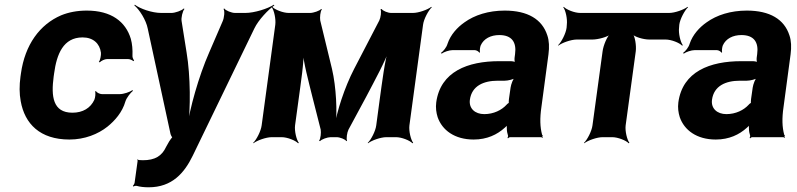

<svg xmlns="http://www.w3.org/2000/svg" viewBox="-20 -583 3386 816"><path d="M208 -257 210 -271C221 -353 249 -424 331 -424C376 -424 404 -398 409 -359C410 -349 406 -326 400 -320L404 -318C409 -324 425 -332 435 -332H524C532 -332 543 -327 547 -323L550 -326C547 -330 542 -339 543 -347C544 -372 542 -396 536 -418C514 -491 453 -538 349 -538C308 -538 272 -531 240 -518C149 -479 86 -393 69 -271L67 -257C62 -220 62 -185 68 -153C85 -57 150 10 275 10C340 10 397 -13 437 -45C468 -70 500 -106 513 -152C518 -168 535 -189 545 -197L543 -200C532 -192 506 -183 489 -183H413C404 -183 390 -190 388 -196L384 -194C387 -188 385 -168 381 -159C365 -124 332 -104 288 -104C204 -104 197 -174 208 -257Z M565 100 552 194C551 199 547 205 545 206L546 210C549 208 557 206 561 207C575 211 592 213 612 213C712 213 764 151 799 79L1061 -462C1078 -498 1121 -543 1146 -560L1144 -563C1118 -546 1061 -528 1023 -528H979C964 -528 939 -538 933 -547L930 -545C936 -536 933 -507 926 -492L869 -360C824 -258 786 -120 775 -40H779C790 -120 790 -258 773 -360L752 -492C749 -507 756 -536 764 -545L761 -547C753 -538 724 -528 709 -528H665C626 -528 575 -546 553 -563L551 -560C572 -543 601 -498 608 -461L704 -17C704 -13 711 3 715 3V-1C711 -1 702 14 699 18L686 41C668 80 639 98 587 98C581 98 574 97 568 97C567 97 567 95 567 94L563 96C564 97 565 99 565 100Z M1391 -290 1341 -496C1339 -508 1341 -535 1348 -543L1345 -545C1339 -537 1312 -528 1298 -528H1207C1183 -528 1148 -542 1137 -554L1135 -552C1145 -539 1153 -502 1150 -478L1092 -50C1089 -26 1070 11 1056 24L1057 26C1072 14 1111 0 1135 0H1177C1201 0 1236 14 1247 26L1250 24C1240 11 1231 -26 1234 -50L1249 -160C1258 -229 1273 -320 1270 -371L1266 -370C1269 -319 1292 -235 1308 -170L1343 -32C1345 -20 1343 7 1336 15L1340 17C1346 9 1372 0 1385 0H1411C1424 0 1448 9 1452 17L1455 15C1451 7 1455 -20 1461 -32L1537 -173C1572 -240 1619 -325 1636 -378L1632 -379C1615 -326 1604 -233 1594 -162L1579 -50C1576 -26 1557 11 1543 24L1544 26C1559 14 1598 0 1622 0H1663C1687 0 1722 14 1733 26L1736 24C1726 11 1717 -26 1720 -50L1778 -478C1781 -502 1801 -539 1815 -552L1813 -554C1798 -542 1759 -528 1735 -528H1642C1629 -528 1606 -537 1602 -545L1597 -543C1602 -535 1598 -508 1592 -496L1485 -290C1445 -213 1410 -106 1402 -44H1406C1414 -106 1409 -213 1391 -290Z M2281 -128 2311 -352C2315 -383 2314 -410 2306 -433C2284 -501 2223 -538 2125 -538C2056 -538 1997 -519 1954 -488C1924 -467 1895 -436 1882 -397C1878 -382 1864 -365 1854 -358L1857 -355C1866 -362 1889 -370 1904 -370H1997C2005 -370 2015 -364 2017 -359L2020 -361C2018 -366 2020 -383 2023 -390C2036 -419 2066 -434 2102 -434C2155 -434 2176 -404 2169 -353L2167 -338C2166 -331 2167 -318 2170 -314L2173 -317C2170 -321 2157 -323 2150 -323H2102C1968 -323 1852 -279 1834 -148C1831 -125 1834 -104 1840 -85C1859 -30 1912 10 1993 10C2050 10 2093 -11 2125 -40C2130 -44 2136 -50 2138 -54L2135 -55C2133 -51 2134 -43 2134 -37C2134 -26 2136 -16 2139 -7C2140 -5 2138 1 2137 3L2139 5C2140 3 2145 0 2148 0H2280C2282 0 2284 2 2285 3L2287 1C2286 0 2285 -2 2285 -4C2285 -5 2287 -7 2287 -7L2284 -10C2275 -43 2274 -80 2281 -128ZM1977 -159C1985 -218 2035 -240 2096 -240H2125C2139 -240 2164 -246 2172 -253L2169 -256C2161 -249 2152 -225 2150 -211L2143 -162C2143 -159 2141 -145 2143 -143L2146 -146C2144 -148 2135 -141 2133 -138C2112 -115 2078 -98 2038 -98C1999 -98 1972 -122 1977 -159Z M2866 -465 2867 -478C2870 -502 2890 -539 2904 -552L2902 -554C2887 -542 2848 -528 2824 -528H2446C2422 -528 2387 -542 2376 -554L2374 -552C2384 -539 2392 -502 2389 -478L2388 -465C2385 -441 2366 -404 2352 -391L2353 -389C2368 -401 2407 -415 2431 -415H2498C2522 -415 2563 -426 2577 -439L2575 -441C2560 -429 2544 -389 2541 -365L2498 -50C2495 -26 2476 11 2462 24L2463 26C2478 14 2517 0 2541 0H2582C2606 0 2641 14 2652 26L2655 24C2645 11 2636 -26 2639 -50L2682 -365C2685 -389 2679 -429 2668 -441L2666 -439C2676 -426 2715 -415 2739 -415H2809C2833 -415 2868 -401 2879 -389L2882 -391C2872 -404 2863 -441 2866 -465Z M3310 -128 3340 -352C3344 -383 3343 -410 3335 -433C3313 -501 3252 -538 3154 -538C3085 -538 3026 -519 2983 -488C2953 -467 2924 -436 2911 -397C2907 -382 2893 -365 2883 -358L2886 -355C2895 -362 2918 -370 2933 -370H3026C3034 -370 3044 -364 3046 -359L3049 -361C3047 -366 3049 -383 3052 -390C3065 -419 3095 -434 3131 -434C3184 -434 3205 -404 3198 -353L3196 -338C3195 -331 3196 -318 3199 -314L3202 -317C3199 -321 3186 -323 3179 -323H3131C2997 -323 2881 -279 2863 -148C2860 -125 2863 -104 2869 -85C2888 -30 2941 10 3022 10C3079 10 3122 -11 3154 -40C3159 -44 3165 -50 3167 -54L3164 -55C3162 -51 3163 -43 3163 -37C3163 -26 3165 -16 3168 -7C3169 -5 3167 1 3166 3L3168 5C3169 3 3174 0 3177 0H3309C3311 0 3313 2 3314 3L3316 1C3315 0 3314 -2 3314 -4C3314 -5 3316 -7 3316 -7L3313 -10C3304 -43 3303 -80 3310 -128ZM3006 -159C3014 -218 3064 -240 3125 -240H3154C3168 -240 3193 -246 3201 -253L3198 -256C3190 -249 3181 -225 3179 -211L3172 -162C3172 -159 3170 -145 3172 -143L3175 -146C3173 -148 3164 -141 3162 -138C3141 -115 3107 -98 3067 -98C3028 -98 3001 -122 3006 -159Z"/></svg>

Font: Asimov
Style: EdgeIt
Weight: 500
Designer: Google
Version: Version 2.000980: 2014